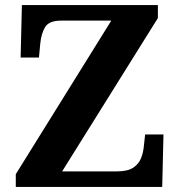

<svg xmlns="http://www.w3.org/2000/svg" viewBox="-20 -734 706 754"><path d="M42 0V-50L417 -653H220Q173 -653 157.5 -628Q142 -603 138 -562L133 -508H61L66 -714H600V-663L224 -61H440Q481 -61 503 -75.5Q525 -90 534 -113Q543 -136 545 -161L550 -206H622L617 0Z"/></svg>

Font: Noto Naskh Arabic UI
Style: Regular
Weight: 400
Designer: Monotype Design Team, David Williams, Mohamad Dakak and Nizar Qandah
Foundry: Monotype Imaging Inc.
Version: Version 2.014